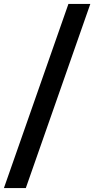

<svg xmlns="http://www.w3.org/2000/svg" viewBox="-50 -862 482 982"><path d="M300 -842H412L82 100H-30Z"/></svg>

Font: Montserrat Alternates SemiBold
Style: Regular
Weight: 600
Designer: Julieta Ulanovsky
Foundry: Julieta Ulanovsky
Version: Version 7.200